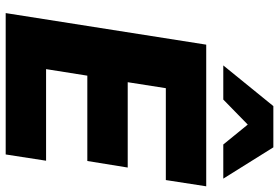

<svg xmlns="http://www.w3.org/2000/svg" viewBox="-173 -808 981 675"><g transform="rotate(90 317.5 -470.5)"><path d="M26 0 137 -705H635L613 -563H290L269 -429H569L546 -287H246L223 -142H545L523 0ZM210 -765 353 -941H498L608 -765H488L418 -851L330 -765Z"/></g></svg>

Font: Nunito Sans Black
Style: Italic
Weight: 900
Italic angle: -9°
Designer: Vernon Adams
Foundry: Vernon Adams
Version: Version 3.006; ttfautohint (v1.8.3)